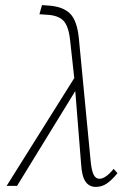

<svg xmlns="http://www.w3.org/2000/svg" viewBox="-20 -731 510 755"><path d="M442 -50Q419 -22 399.5 -9Q380 4 357 4Q331 4 316.5 -16.5Q302 -37 299 -85L276 -373L47 0H6L272 -424L256 -570Q250 -629 229 -650Q208 -671 164 -673L135 -675L145 -711L172 -709Q228 -705 255.5 -677.5Q283 -650 290 -581L337 -92Q341 -57 349 -42.5Q357 -28 371 -28Q395 -28 427 -67Z"/></svg>

Font: Ysabeau Light
Style: Italic
Weight: 300
Italic angle: -12°
Designer: Christian Thalmann (Catharsis Fonts)
Version: Version 0.003